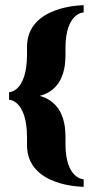

<svg xmlns="http://www.w3.org/2000/svg" viewBox="-20 -720 357 739"><path d="M302 -700C302 -700 84 -700 84 -540V-511C84 -365 15 -365 15 -365V-336C15 -336 84 -336 84 -190V-161C84 0 302 -1 302 -1V-30C302 -30 232 -30 232 -166V-195C232 -304 176 -339 133 -351C176 -362 232 -397 232 -506V-535C232 -672 302 -672 302 -672Z"/></svg>

Font: Ouroboros
Style: Regular
Weight: 400
Designer: Ariel Martín Pérez
Foundry: Velvetyne Type Foundry
Version: Version 2.001;hotconv 1.0.109;makeotfexe 2.5.65596